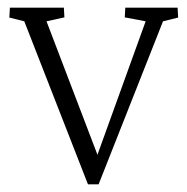

<svg xmlns="http://www.w3.org/2000/svg" viewBox="-20 -480 490 502"><path d="M210 2 43.5 -424.3 4.4 -434.1 5.9 -460H147L148.4 -434.6L101.6 -424.3L238.8 -64.9H231L360.8 -424.3L306.2 -434.6L307.6 -460H444.3L445.8 -434.1L406.2 -424.3L237.8 2Z"/></svg>

Font: Lateef ExtraLight
Style: Regular
Weight: 200
Designer: SIL International
Foundry: SIL International
Version: Version 4.200